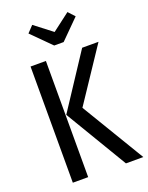

<svg xmlns="http://www.w3.org/2000/svg" viewBox="-165 -987 825 1070"><g transform="rotate(-20 247.0 -452.0)"><path d="M167 0H76V-689H167ZM269 -374 494 0H391L171 -368L382 -689H479ZM408 -866 296 -754H240L128 -866L164 -904L268 -824L373 -904Z"/></g></svg>

Font: Fira Sans Compressed
Style: Regular
Weight: 400
Width: 1
Designer: bBox Type GmbH & Carrois Corporate GbR & Edenspiekermann AG
Foundry: bBox Type GmbH & Carrois Corporate GbR & Edenspiekermann AG
Version: Version 4.301